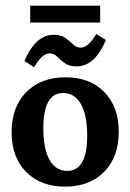

<svg xmlns="http://www.w3.org/2000/svg" viewBox="-20 -658 466 686"><path d="M212.4 8.8Q125 8.8 73.2 -43.7Q21.5 -96.2 21.5 -185.5Q21.5 -275.4 73.5 -328.6Q125.5 -381.8 213.9 -381.8Q301.3 -381.8 352.8 -329.1Q404.3 -276.4 404.3 -187Q404.3 -97.2 352.3 -44.2Q300.3 8.8 212.4 8.8ZM220.2 -47.4Q291.5 -47.4 291.5 -173.3Q291.5 -247.1 269 -286.4Q246.6 -325.7 205.6 -325.7Q134.8 -325.7 134.8 -199.7Q134.8 -126 157 -86.7Q179.2 -47.4 220.2 -47.4ZM101.6 -418 67.4 -439.9Q106.9 -533.7 171.9 -533.7Q198.7 -533.7 214.1 -522.2Q229.5 -510.7 241.2 -499.3Q252.9 -487.8 268.6 -487.8Q294.9 -487.8 324.2 -536.6L358.4 -515.1Q318.8 -420.9 253.9 -420.9Q227.1 -420.9 211.4 -432.4Q195.8 -443.8 184.3 -455.6Q172.9 -467.3 157.2 -467.3Q130.9 -467.3 101.6 -418ZM87.9 -637.7H337.9V-577.6H87.9Z"/></svg>

Font: Markazi Text SemiBold
Style: Regular
Weight: 600
Designer: Borna Izadpanah (Arabic designer), Fiona Ross (Arabic design director) and Florian Runge (Latin designer)
Foundry: Borna Izadpanah and Florian Runge
Version: Version 1.001; ttfautohint (v1.8.3)